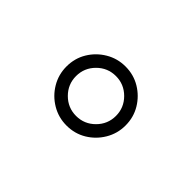

<svg xmlns="http://www.w3.org/2000/svg" viewBox="-47 -887 694 694"><g transform="rotate(45 300.0 -540.0)"><path d="M300 -389Q259 -389 224.5 -409.5Q190 -430 169.5 -464.5Q149 -499 149 -540Q149 -582 169.5 -616Q190 -650 224.5 -670.5Q259 -691 300 -691Q342 -691 376 -670.5Q410 -650 430.5 -616Q451 -582 451 -540Q451 -499 430.5 -464.5Q410 -430 376 -409.5Q342 -389 300 -389ZM300 -438Q342 -438 372 -468Q402 -498 402 -540Q402 -582 372 -612Q342 -642 300 -642Q258 -642 228 -612Q198 -582 198 -540Q198 -498 228 -468Q258 -438 300 -438Z"/></g></svg>

Font: Wittgenstein-Italic Regular
Style: Italic
Weight: 400
Italic angle: -11°
Designer: Jörg Drees
Foundry: Jörg Drees
Version: Version 1.000; ttfautohint (v1.8.4.7-5d5b)